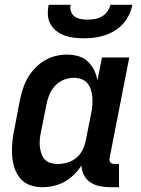

<svg xmlns="http://www.w3.org/2000/svg" viewBox="-20 -770 590 802"><path d="M157 12Q129 12 104.5 3Q80 -6 64 -25.5Q48 -45 40 -70Q32 -95 30.5 -122Q29 -149 31.5 -176.5Q34 -204 40 -231L63 -351Q68 -375 75.5 -398.5Q83 -422 95.5 -444Q108 -466 126 -485Q144 -504 166 -517Q188 -530 212 -536Q236 -542 259 -542Q284 -542 307 -535.5Q330 -529 346.5 -513.5Q363 -498 373 -477.5Q383 -457 387 -434L406 -530H520L438 -111Q437 -106 437.5 -101Q438 -96 441 -92Q444 -88 449 -86.5Q454 -85 459 -85H477V12H440Q417 12 396 7.5Q375 3 358 -8Q341 -19 331 -38Q321 -57 320 -79Q307 -58 288.5 -40Q270 -22 249 -10.5Q228 1 204 6.5Q180 12 157 12ZM221 -85Q241 -85 261.5 -91Q282 -97 298.5 -110.5Q315 -124 324.5 -143Q334 -162 338 -182L362 -302Q365 -318 366 -334.5Q367 -351 365.5 -367Q364 -383 359 -397.5Q354 -412 344 -423.5Q334 -435 319 -440Q304 -445 288 -445Q267 -445 246 -436.5Q225 -428 209.5 -411Q194 -394 186 -374Q178 -354 174 -333L150 -213Q147 -198 146 -183Q145 -168 147 -153.5Q149 -139 154 -125.5Q159 -112 168.5 -102.5Q178 -93 192 -89Q206 -85 221 -85ZM330 -610Q309 -610 288.5 -612.5Q268 -615 249 -622Q230 -629 215 -641Q200 -653 190.5 -670Q181 -687 180 -708Q179 -729 183 -750H275Q272 -735 276.5 -722Q281 -709 292 -701Q303 -693 317 -690.5Q331 -688 346 -688Q361 -688 376 -690.5Q391 -693 405 -701Q419 -709 428.5 -722Q438 -735 441 -750H533Q529 -729 519 -708Q509 -687 493.5 -670Q478 -653 458 -641Q438 -629 416 -622Q394 -615 372.5 -612.5Q351 -610 330 -610Z"/></svg>

Font: Lode
Style: Bold Italic
Weight: 700
Italic angle: -11°
Monospace: yes
Designer: Belleve Invis
Foundry: Belleve Invis
Version: Version 29.2.0; ttfautohint (v1.8.3)